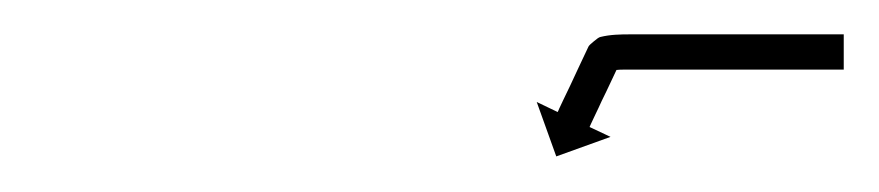

<svg xmlns="http://www.w3.org/2000/svg" viewBox="-20 -571 499 109"><path d="M457 -531.5C457.7 -531.5 458.3 -531.5 459 -531.5V-551.5C458.3 -551.5 457.7 -551.5 457 -551.5C455.1 -551.5 453.3 -551.5 451.4 -551.5C448.5 -551.5 445.6 -551.5 442.7 -551.5C438.9 -551.5 435.1 -551.5 431.3 -551.5C426.9 -551.5 422.4 -551.5 417.9 -551.5C413 -551.5 408 -551.5 403 -551.5C397.7 -551.5 392.3 -551.5 387 -551.5C381.5 -551.5 376 -551.5 370.5 -551.5C365 -551.5 359.5 -551.5 354 -551.5C348.7 -551.5 343.3 -551.5 338 -551.5C332.2 -551.5 326.4 -551.4 320.8 -550C320.1 -549.9 318.6 -548.8 317.2 -547.6C315.7 -546.4 314.4 -545.2 314.1 -544.6C312.2 -540.5 310.3 -536.5 308.4 -532.5C306.8 -529 305.2 -525.6 303.6 -522.2C302.3 -519.6 301.1 -517 299.8 -514.3C299 -512.6 298.2 -510.9 297.4 -509.2C297.2 -508.6 296.9 -508 296.6 -507.4L284.7 -513.1L295.8 -482.2L326.6 -493.3L314.7 -498.9C315 -499.5 315.2 -500.1 315.5 -500.7C316.3 -502.4 317.1 -504.1 317.9 -505.8C319.2 -508.4 320.4 -511.1 321.6 -513.7C323.3 -517.1 324.9 -520.5 326.5 -523.9C328.4 -528 330.3 -532 332.2 -536C332.5 -536.6 330.5 -535.2 328.6 -533.6C326.7 -532.1 324.9 -530.4 325.5 -530.6C329.5 -531.6 333.9 -531.5 338 -531.5C343.3 -531.5 348.7 -531.5 354 -531.5C359.5 -531.5 365 -531.5 370.5 -531.5C376 -531.5 381.5 -531.5 387 -531.5C392.3 -531.5 397.7 -531.5 403 -531.5C408 -531.5 413 -531.5 417.9 -531.5C422.4 -531.5 426.9 -531.5 431.3 -531.5C435.1 -531.5 438.9 -531.5 442.7 -531.5C445.6 -531.5 448.5 -531.5 451.4 -531.5C453.3 -531.5 455.1 -531.5 457 -531.5Z"/></svg>

Font: FRB American Cursive Just Arrows Extralight
Style: Italic
Weight: 200
Italic angle: -25°
Version: Version 2.0;Modular Font Editor K font №1